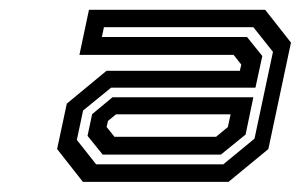

<svg xmlns="http://www.w3.org/2000/svg" viewBox="-20 -726 608 388"><path d="M147.5 -358.5 95.4 -424.8 115 -516.6 195.2 -582.9H464.7L467.6 -595.5L452.1 -615.1H140.5L159.8 -706.2H515.9L568 -639.9L522.3 -424.8L441.8 -358.5ZM174.3 -393.9H431.2L494.3 -445.8L531.6 -621.2L492 -671.1H190L185.9 -651.2H479.2L510.1 -612.8L496.2 -548.8H204.5L147.9 -502.7L135.3 -443.2ZM187.5 -413.6 156.9 -451.5 166.2 -495.3 207.4 -529.5H492L476.3 -454.1L426.4 -413.6ZM211.3 -449.6H416.7L440.5 -469.3L446 -495H214.5L198.1 -481.5L195.5 -469.3Z"/></svg>

Font: Tourney Expanded SemiBold
Style: Italic
Weight: 600
Width: 7
Italic angle: -12°
Designer: Tyler Finck
Foundry: Etcetera Type Co
Version: Version 1.010; ttfautohint (v1.8.3)